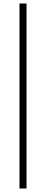

<svg xmlns="http://www.w3.org/2000/svg" viewBox="-20 -878 262 1093"><path d="M131 195H91V-858H131Z"/></svg>

Font: Myanmar April Display
Style: Regular
Weight: 400
Designer: Khon Soe Zaw Thu
Foundry: Myanmar OS
Version: Version 2.50 April 12, 2019